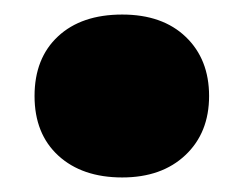

<svg xmlns="http://www.w3.org/2000/svg" viewBox="-20 -412 336 264"><path d="M148 -168Q93 -168 60.2 -198Q27.5 -228 27.5 -280Q27.5 -332 59.8 -362Q92 -392 148 -392Q203.5 -392 235.5 -361.2Q267.5 -330.5 267.5 -280Q267.5 -229.5 235 -198.8Q202.5 -168 148 -168Z"/></svg>

Font: Encode Sans Condensed Thin ExtraBold
Style: Regular
Weight: 800
Version: Version 3.002